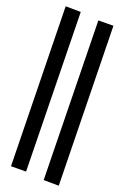

<svg xmlns="http://www.w3.org/2000/svg" viewBox="-20 -580 400 611"><path d="M119 -7 293 -515 341 -498 167 11ZM15 -51 189 -560 237 -542 63 -34Z"/></svg>

Font: Astronomicon
Style: Regular
Weight: 400
Version: Version 1.1